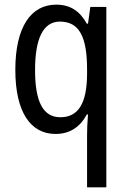

<svg xmlns="http://www.w3.org/2000/svg" viewBox="-20 -567 548 827"><path d="M355 16V240H438V-537H369L359 -465H354C324 -519 283 -547 222 -547C114 -547 46 -452 46 -266C46 -84 112 10 219 10C281 10 325 -20 354 -74H359C356 -39 355 -7 355 16ZM240 -62C166 -62 131 -128 131 -265C131 -399 165 -474 238 -474C321 -474 355 -409 355 -269V-246C354 -123 318 -62 240 -62Z"/></svg>

Font: Noto Sans Arabic UI Cn
Style: Regular
Weight: 400
Width: 3
Designer: Monotype Design Team, Nadine Chahine and Nizar Qandah
Foundry: Monotype Imaging Inc.
Version: Version 2.010